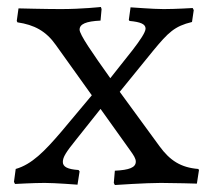

<svg xmlns="http://www.w3.org/2000/svg" viewBox="-20 -524 606 550"><path d="M154 -498C110 -498 33 -500 33 -500L28 -464L30 -460C78 -453 112 -435 140 -395L243 -251L155 -146C108 -91 71 -53 25 -40L20 -3L23 3C23 3 76 0 108 0C138 0 202 5 202 5L208 -33L205 -37C174 -39 160 -46 160 -60C160 -74 169 -88 198 -124L268 -212L353 -93C363 -79 369 -70 369 -61C369 -44 350 -37 309 -35L306 0L309 6C309 6 396 0 441 0C478 0 544 2 544 2L550 -37L548 -40C498 -44 467 -64 437 -105L323 -261L419 -379C462 -431 480 -449 530 -461L535 -495L532 -501C532 -501 483 -498 449 -498C417 -498 359 -503 354 -503L349 -467L351 -464C383 -461 397 -455 397 -442C397 -421 331 -346 296 -300C244 -373 208 -425 208 -439C208 -455 226 -463 268 -465L271 -498L269 -504C269 -504 215 -498 154 -498Z"/></svg>

Font: Alegreya SC
Style: Regular
Weight: 400
Designer: Juan Pablo del Peral
Foundry: Huerta Tipografica
Version: Version 2.007;PS 002.007;hotconv 1.0.88;makeotf.lib2.5.64775